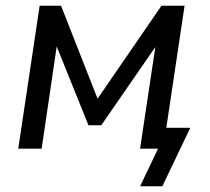

<svg xmlns="http://www.w3.org/2000/svg" viewBox="-20 -521 735 673"><path d="M471 132 534 0H471L483 -73H647L549 132ZM44 0 119 -501H194L322 -175L546 -501H627L552 0H471L528 -380H541L335 -82H290L170 -380H182L126 0Z"/></svg>

Font: Nunitoga
Style: Medium Italic
Weight: 500
Italic angle: -9°
Designer: Vernon Adams
Foundry: Vernon Adams
Version: Version 1.0